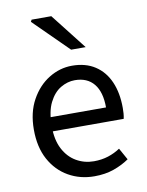

<svg xmlns="http://www.w3.org/2000/svg" viewBox="-84 -796 665 868"><g transform="rotate(-10 248.0 -361.5)"><path d="M279.4 12Q213.8 12 160.7 -18.3Q107.5 -48.6 76.4 -105.5Q45.4 -162.5 45.4 -242.9Q45.4 -322.1 77.1 -379.2Q108.7 -436.4 158.8 -467.2Q208.8 -498 264.9 -498Q327.3 -498 370.5 -469.7Q413.8 -441.5 436.1 -390.3Q458.4 -339.2 458.4 -270Q458.4 -257.5 457.5 -245.2Q456.6 -232.9 453.9 -220.8H104.3V-285.6H384.2Q384.2 -356.4 353.7 -393.9Q323.1 -431.3 266.1 -431.3Q232.7 -431.3 201 -412.7Q169.3 -394 148.5 -352.8Q127.7 -311.5 127.7 -243.7Q127.7 -181.8 149.4 -139.9Q171.2 -98 208.1 -76.6Q244.9 -55.3 288.7 -55.3Q324.2 -55.3 354.4 -65Q384.7 -74.8 409.7 -91.6L439.6 -37.7Q408.3 -16 368.7 -2Q329.1 12 279.4 12ZM274.2 -570 116.9 -725.6 121.8 -734.7H212.1L341 -570Z"/></g></svg>

Font: Source Sans 3 VF
Style: Regular
Weight: 200
Designer: Paul D. Hunt
Foundry: Adobe
Version: Version 3.046;hotconv 1.0.118;makeotfexe 2.5.65603